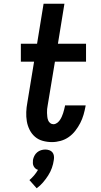

<svg xmlns="http://www.w3.org/2000/svg" viewBox="-20 -755 540 1031"><path d="M259 8Q234 8 210 1.5Q186 -5 168 -20.5Q150 -36 139 -58Q128 -80 124 -104Q120 -128 121 -153.5Q122 -179 127 -205L163 -424H92V-520H179L214 -735H326L291 -520H442V-424H275L236 -189Q234 -179 233 -169Q232 -159 232.5 -148.5Q233 -138 234 -128Q235 -118 238.5 -109Q242 -100 249.5 -94Q257 -88 267 -88Q277 -88 286 -94.5Q295 -101 301 -109.5Q307 -118 311.5 -128Q316 -138 319 -147.5Q322 -157 324.5 -167Q327 -177 329 -186V-189H440L439 -183Q435 -161 428.5 -138.5Q422 -116 411 -94.5Q400 -73 384.5 -53Q369 -33 349 -19Q329 -5 305.5 1.5Q282 8 259 8ZM177 256 138 212Q151 201 163 187Q175 173 184 157Q176 155 170 149.5Q164 144 160.5 137Q157 130 156.5 121.5Q156 113 157 104Q159 93 164.5 82Q170 71 179.5 63Q189 55 200.5 51.5Q212 48 223 48Q234 48 244.5 51.5Q255 55 261.5 63Q268 71 269.5 82Q271 93 269 104Q266 126 258.5 147Q251 168 238.5 187.5Q226 207 211 224.5Q196 242 177 256Z"/></svg>

Font: Iosevka Term Curly Oblique
Style: Bold
Weight: 700
Italic angle: -9°
Designer: Belleve Invis
Foundry: Belleve Invis
Version: Version 32.3.0